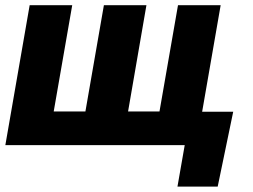

<svg xmlns="http://www.w3.org/2000/svg" viewBox="-29 -548 957 725"><path d="M851.6 -126 793 156.7H641.1L668.5 0H615.7L637.7 -126ZM83 -528.3H243.7L173.8 -127H293.5L363.3 -528.3H523.9L454.6 -127H573.2L643.1 -528.3H804.2L712.4 0H-8.8Z"/></svg>

Font: Roboto Black
Style: Italic
Weight: 900
Italic angle: -12°
Designer: Christian Robertson
Foundry: Google
Version: Version 3.0; 2020